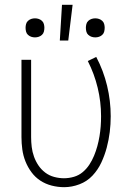

<svg xmlns="http://www.w3.org/2000/svg" viewBox="-20 -768 540 796"><path d="M246 8Q220 8 194.5 1.5Q169 -5 147.5 -19Q126 -33 110.5 -54Q95 -75 85.5 -99Q76 -123 72.5 -148.5Q69 -174 69 -200V-520H109V-200Q109 -179 111.5 -158.5Q114 -138 121 -118.5Q128 -99 139.5 -82Q151 -65 167.5 -52.5Q184 -40 204.5 -34.5Q225 -29 245 -29Q266 -29 286.5 -35Q307 -41 323 -54.5Q339 -68 350.5 -85.5Q362 -103 370 -122.5Q378 -142 383.5 -162Q389 -182 392.5 -203Q396 -224 397.5 -244.5Q399 -265 399 -286Q399 -346 385 -404Q371 -462 344 -515L379 -532Q409 -475 424 -412.5Q439 -350 439 -286Q439 -253 435 -220.5Q431 -188 422.5 -156Q414 -124 400 -94Q386 -64 363.5 -40Q341 -16 309.5 -4Q278 8 246 8ZM228 -600 237 -748H281L263 -600ZM375 -613Q367 -613 359.5 -615.5Q352 -618 346 -623.5Q340 -629 338 -637Q336 -645 336 -653Q336 -660 338 -668Q340 -676 346 -681.5Q352 -687 359.5 -689.5Q367 -692 375 -692Q383 -692 390.5 -689.5Q398 -687 404 -681.5Q410 -676 412 -668Q414 -660 414 -653Q414 -645 412 -637Q410 -629 404 -623.5Q398 -618 390.5 -615.5Q383 -613 375 -613ZM125 -613Q117 -613 109.5 -615.5Q102 -618 96 -623.5Q90 -629 88 -637Q86 -645 86 -653Q86 -660 88 -668Q90 -676 96 -681.5Q102 -687 109.5 -689.5Q117 -692 125 -692Q133 -692 140.5 -689.5Q148 -687 154 -681.5Q160 -676 162 -668Q164 -660 164 -653Q164 -645 162 -637Q160 -629 154 -623.5Q148 -618 140.5 -615.5Q133 -613 125 -613Z"/></svg>

Font: Iosevka Curly Extralight
Style: Regular
Weight: 200
Monospace: yes
Designer: Belleve Invis
Foundry: Belleve Invis
Version: Version 22.1.2; ttfautohint (v1.8.4)